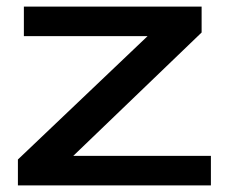

<svg xmlns="http://www.w3.org/2000/svg" viewBox="-20 -559 686 579"><path d="M34 0V-78L425 -450H52V-539H588V-461L201 -89H616V0Z"/></svg>

Font: Georama Extended Medium
Style: Regular
Weight: 500
Width: 7
Designer: Jean-Baptiste Levee
Foundry: Production Type
Version: Version 1.000